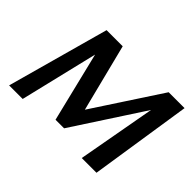

<svg xmlns="http://www.w3.org/2000/svg" viewBox="-127 -914 1170 1170"><g transform="rotate(45 458.5 -329.0)"><path d="M664 0 772 -597 834 -626 460 -52H386L259 -572L278 -658H359L479 -183H444L755 -658H892L791 0ZM38 0 220 -658H313L155 0Z"/></g></svg>

Font: Ysabeau Infant
Style: Bold Italic
Weight: 700
Italic angle: -12°
Designer: Christian Thalmann (Catharsis Fonts)
Version: Version 2.001;gftools[0.9.30]; featfreeze: ss01,ss02,lnum